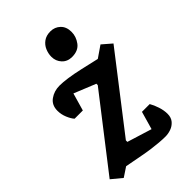

<svg xmlns="http://www.w3.org/2000/svg" viewBox="-243 -810 907 907"><g transform="rotate(-45 210.0 -357.0)"><path d="M307.2 11.4Q288.2 11.4 265.4 9.5Q242.7 7.7 216.8 4.2Q190.9 0.7 160.5 -5.2L76.1 -21.1L29 10.1L-22.5 -32.5L252.3 -386.8V-396L143.1 -440.3L117.7 -351.9H62.7Q51.3 -364.3 41.5 -387.7Q31.7 -411 31.7 -435.8Q31.7 -473.8 59.2 -493.4Q86.7 -513 122.6 -513Q143.9 -513 176.6 -508.5Q209.2 -504 251.2 -494.4L339.9 -474.1L397.3 -513.6L443.9 -473.3L161.5 -108.2V-98.2L284.9 -60L310.6 -149.9H362.4Q373 -132 381.4 -106.4Q389.7 -80.8 389.7 -57.6Q389.7 -32.6 376.2 -17.1Q362.7 -1.6 343.7 4.9Q324.7 11.4 307.2 11.4ZM260.8 -566.3Q229.9 -566.3 210.9 -586.7Q191.8 -607.2 191.8 -636.3Q191.8 -657.4 200.5 -677.9Q209.2 -698.4 227.4 -711.5Q245.6 -724.7 273.3 -724.7Q302.4 -724.7 322.6 -705.4Q342.7 -686.1 342.7 -652.1Q342.7 -620.6 322.6 -593.5Q302.4 -566.3 260.8 -566.3Z"/></g></svg>

Font: Faustina Light
Style: Italic
Weight: 300
Italic angle: -8°
Designer: Alfonso Garcia
Foundry: http://www.omnibus-type.com
Version: Version 1.200